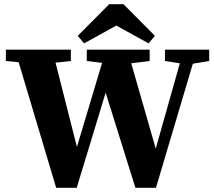

<svg xmlns="http://www.w3.org/2000/svg" viewBox="-20 -894 1021 916"><path d="M767 -603V-657H978V-603L900 -590L724 2H626L484 -452L346 2H248L69 -597L8 -603V-657H318V-603L245 -595L347 -193L467 -594L394 -603V-657H694V-603L606 -592L723 -185L838 -592ZM569 -874 719 -723 689 -687 535 -772 381 -687 351 -723 501 -874Z"/></svg>

Font: Source Serif Pro
Style: Bold
Weight: 700
Designer: Frank Grießhammer
Foundry: Adobe Systems Incorporated
Version: Version 3.001;hotconv 1.0.111;makeotfexe 2.5.65597